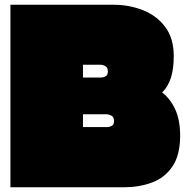

<svg xmlns="http://www.w3.org/2000/svg" viewBox="-20 -790 793 810"><path d="M664 -400Q699 -373 719.5 -328Q740 -283 740 -218Q740 -135 707 -87Q674 -39 620 -19.5Q566 0 504 0H24V-770H459Q524 -770 582 -747.5Q640 -725 676.5 -677Q713 -629 713 -554Q713 -498 700.5 -460.5Q688 -423 664 -400ZM404 -517H330V-463H408Q416 -463 425.5 -468Q435 -473 435 -489Q435 -506 423.5 -511.5Q412 -517 404 -517ZM330 -254H434Q442 -254 451.5 -259Q461 -264 461 -280Q461 -297 449.5 -302.5Q438 -308 430 -308H330Z"/></svg>

Font: Gasoek One
Style: Regular
Weight: 400
Designer: Jiashuo Zhang
Foundry: JAMO
Version: Version 1.000; ttfautohint (v1.8.4.7-5d5b);gftools[0.9.29]